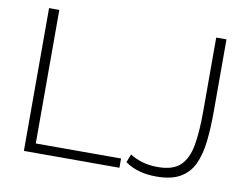

<svg xmlns="http://www.w3.org/2000/svg" viewBox="-78 -820 1215 940"><g transform="rotate(10 530.0 -349.5)"><path d="M93 0V-710H144V-46H568V0ZM613 -74Q637 -58 672 -47Q707 -36 751 -36Q827 -36 863.5 -71Q900 -106 912 -173.5Q924 -241 924 -340V-710H975V-349Q975 -269 967.5 -202.5Q960 -136 938 -88.5Q916 -41 871.5 -15Q827 11 753 11Q705 11 666.5 0Q628 -11 597 -33Z"/></g></svg>

Font: Raleway Light
Style: Regular
Weight: 300
Designer: Matt McInerney, Pablo Impallari, Rodrigo Fuenzalida
Foundry: Matt McInerney, Pablo Impallari, Rodrigo Fuenzalida
Version: Version 4.026